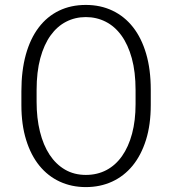

<svg xmlns="http://www.w3.org/2000/svg" viewBox="-20 -741 691 771"><path d="M585.4 -319.3Q585.4 -240.2 566.2 -179Q546.9 -117.7 512.5 -75.7Q478 -33.7 430.2 -11.7Q382.3 10.3 324.7 10.3Q267.6 10.3 220 -11.7Q172.4 -33.7 138.2 -75.7Q104 -117.7 85 -179Q65.9 -240.2 65.9 -319.3V-374.5Q65.9 -457 83.7 -521.5Q101.6 -585.9 135.3 -630.4Q168.9 -674.8 216.8 -698Q264.6 -721.2 324.7 -721.2Q383.8 -721.2 431.9 -698.2Q480 -675.3 514.2 -631.8Q548.3 -588.4 566.9 -525.1Q585.4 -461.9 585.4 -380.9ZM524.4 -379.4Q524.4 -452.1 509.3 -507.1Q494.1 -562 467.5 -598.6Q440.9 -635.3 404.3 -653.8Q367.7 -672.4 324.7 -672.4Q281.7 -672.4 245.6 -653.8Q209.5 -635.3 183.1 -598.6Q156.7 -562 141.8 -507.1Q127 -452.1 127 -379.4V-332.5Q127 -266.6 140.4 -212.4Q153.8 -158.2 179.2 -119.6Q204.6 -81.1 241.2 -59.8Q277.8 -38.6 324.7 -38.6Q370.6 -38.6 407.5 -58.1Q444.3 -77.6 470.2 -114.5Q496.1 -151.4 510.3 -204.1Q524.4 -256.8 524.4 -323.2Z"/></svg>

Font: Ufes Sans Light
Style: Regular
Weight: 200
Designer: Ricardo Esteves & Thais Bronze
Foundry: ProDesignUfes - Ricardo Esteves, Thais Bronze (This is a derivative work, based on Roboto family, by Christian Robertson
Version: Version 2.0